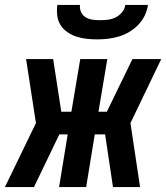

<svg xmlns="http://www.w3.org/2000/svg" viewBox="-51 -760 675 780"><path d="M518 0H408L376 -214H334L299 0H189L224 -214H190L87 0H-31L95 -260L55 -520H165L198 -306H239L275 -520H385L349 -306H383L487 -520H604L479 -260ZM343 -600Q321 -600 299.5 -602.5Q278 -605 258.5 -611.5Q239 -618 222 -630Q205 -642 194.5 -659Q184 -676 181.5 -697Q179 -718 182 -740H274Q272 -724 278.5 -710.5Q285 -697 297.5 -689.5Q310 -682 325 -680Q340 -678 356 -678Q372 -678 388 -680Q404 -682 419 -689.5Q434 -697 445 -710.5Q456 -724 458 -740H550Q547 -718 537 -697Q527 -676 510.5 -659Q494 -642 473.5 -630Q453 -618 431 -611.5Q409 -605 387 -602.5Q365 -600 343 -600Z"/></svg>

Font: Iosevka SS04 Extended
Style: Bold Italic
Weight: 700
Width: 7
Italic angle: -9°
Monospace: yes
Designer: Belleve Invis
Foundry: Belleve Invis
Version: Version 19.0.0; ttfautohint (v1.8.4)